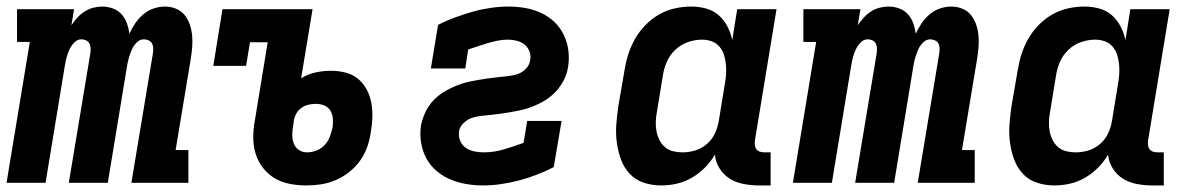

<svg xmlns="http://www.w3.org/2000/svg" viewBox="-26 -558 3646 586"><path d="M-6 0 65 -430H26V-530H200L192 -481Q200 -493 210 -504Q220 -515 232.5 -523Q245 -531 259 -534.5Q273 -538 286 -538Q303 -538 319 -532Q335 -526 345.5 -514Q356 -502 361.5 -486.5Q367 -471 369 -455Q376 -471 386.5 -486.5Q397 -502 411 -514Q425 -526 442.5 -532Q460 -538 477 -538Q495 -538 511 -531.5Q527 -525 537.5 -512Q548 -499 553.5 -482.5Q559 -466 560.5 -448.5Q562 -431 560.5 -413Q559 -395 556 -377L510 -100H549V0H375L441 -397Q442 -405 441.5 -412.5Q441 -420 437.5 -426Q434 -432 427 -435Q420 -438 413 -438Q401 -438 391 -428Q381 -418 376 -406Q371 -394 367.5 -382Q364 -370 362 -358L303 0H184L250 -397Q251 -405 250.5 -412.5Q250 -420 246.5 -426Q243 -432 236.5 -435Q230 -438 222 -438Q210 -438 200.5 -428Q191 -418 185.5 -406Q180 -394 177 -382Q174 -370 172 -358L113 0Z M908 8Q883 8 857.5 3Q832 -2 811.5 -14.5Q791 -27 776 -46.5Q761 -66 754 -89.5Q747 -113 747 -139Q747 -165 752 -191L791 -429H737L725 -357H625L653 -530H928L893 -319Q914 -332 937.5 -337Q961 -342 984 -342Q1007 -342 1028.5 -336.5Q1050 -331 1066 -318Q1082 -305 1092.5 -286Q1103 -267 1107 -245.5Q1111 -224 1110.5 -201.5Q1110 -179 1106 -157Q1103 -134 1095.5 -111.5Q1088 -89 1074 -69Q1060 -49 1040.5 -33.5Q1021 -18 999 -8.5Q977 1 954 4.5Q931 8 908 8ZM911 -93Q925 -93 939.5 -98.5Q954 -104 964.5 -115Q975 -126 980.5 -140.5Q986 -155 989 -169Q991 -182 990 -195.5Q989 -209 982.5 -220Q976 -231 964 -236Q952 -241 938 -241Q927 -241 916 -238.5Q905 -236 895 -229.5Q885 -223 879 -212.5Q873 -202 871 -191L869 -175Q866 -161 866 -147Q866 -133 870.5 -120.5Q875 -108 886 -100.5Q897 -93 911 -93Z M1448 8Q1422 8 1396 3.5Q1370 -1 1347 -11Q1324 -21 1305 -37.5Q1286 -54 1274.5 -76Q1263 -98 1259 -124Q1255 -150 1259 -176Q1262 -190 1267.5 -204.5Q1273 -219 1281 -231.5Q1289 -244 1300 -255Q1311 -266 1324 -274.5Q1337 -283 1351 -289.5Q1365 -296 1379 -301Q1393 -306 1407.5 -309Q1422 -312 1436.5 -314.5Q1451 -317 1465.5 -319Q1480 -321 1494.5 -322.5Q1509 -324 1523.5 -325.5Q1538 -327 1552.5 -331.5Q1567 -336 1578.5 -347.5Q1590 -359 1592 -374Q1595 -388 1590 -401Q1585 -414 1575 -422Q1565 -430 1551.5 -433.5Q1538 -437 1524 -437Q1509 -437 1493.5 -434Q1478 -431 1463 -426.5Q1448 -422 1433 -417Q1418 -412 1403 -407L1394 -349H1289L1311 -482Q1336 -495 1363.5 -505Q1391 -515 1417.5 -522.5Q1444 -530 1472 -534Q1500 -538 1527 -538Q1552 -538 1577.5 -533.5Q1603 -529 1625.5 -518.5Q1648 -508 1665.5 -491.5Q1683 -475 1694 -453Q1705 -431 1708.5 -405.5Q1712 -380 1708 -355Q1706 -340 1700.5 -326Q1695 -312 1686.5 -299Q1678 -286 1667 -275Q1656 -264 1643.5 -255.5Q1631 -247 1617 -240.5Q1603 -234 1589 -229Q1575 -224 1560 -221Q1545 -218 1531 -215.5Q1517 -213 1502.5 -211Q1488 -209 1473.5 -207.5Q1459 -206 1444 -204.5Q1429 -203 1415 -198.5Q1401 -194 1389 -182.5Q1377 -171 1375 -157Q1373 -142 1378.5 -128.5Q1384 -115 1395.5 -107Q1407 -99 1421.5 -96Q1436 -93 1451 -93Q1481 -93 1511.5 -102Q1542 -111 1572 -122L1583 -189H1688L1664 -48Q1639 -35 1611.5 -24.5Q1584 -14 1557 -7Q1530 0 1502.5 4Q1475 8 1448 8Z M1992 8Q1964 8 1938.5 -0.5Q1913 -9 1895.5 -28Q1878 -47 1869 -72Q1860 -97 1856.5 -123.5Q1853 -150 1855 -177.5Q1857 -205 1861 -233L1880 -343Q1884 -368 1891.5 -392Q1899 -416 1912 -439Q1925 -462 1944 -481.5Q1963 -501 1986 -514Q2009 -527 2034 -532.5Q2059 -538 2084 -538Q2107 -538 2129 -532Q2151 -526 2167.5 -511.5Q2184 -497 2194 -477.5Q2204 -458 2209 -436L2224 -530H2344L2278 -129Q2277 -121 2278 -114Q2279 -107 2283 -102Q2287 -97 2293.5 -95Q2300 -93 2308 -93H2326V8H2291Q2267 8 2243.5 3.5Q2220 -1 2201.5 -12.5Q2183 -24 2170.5 -43.5Q2158 -63 2156 -86Q2143 -64 2125 -46Q2107 -28 2085.5 -15.5Q2064 -3 2040 2.5Q2016 8 1992 8ZM2057 -93Q2077 -93 2096.5 -99Q2116 -105 2132 -119Q2148 -133 2156.5 -152Q2165 -171 2168 -190L2186 -300Q2189 -316 2190 -331.5Q2191 -347 2189.5 -362Q2188 -377 2183.5 -391Q2179 -405 2169.5 -416Q2160 -427 2146 -432Q2132 -437 2117 -437Q2095 -437 2073.5 -429.5Q2052 -422 2035 -406Q2018 -390 2009 -369Q2000 -348 1997 -327L1979 -217Q1976 -202 1975.5 -187Q1975 -172 1977.5 -158Q1980 -144 1986.5 -131Q1993 -118 2003.5 -109Q2014 -100 2028 -96.5Q2042 -93 2057 -93Z M2394 0 2465 -430H2426V-530H2600L2592 -481Q2600 -493 2610 -504Q2620 -515 2632.5 -523Q2645 -531 2659 -534.5Q2673 -538 2686 -538Q2703 -538 2719 -532Q2735 -526 2745.5 -514Q2756 -502 2761.5 -486.5Q2767 -471 2769 -455Q2776 -471 2786.5 -486.5Q2797 -502 2811 -514Q2825 -526 2842.5 -532Q2860 -538 2877 -538Q2895 -538 2911 -531.5Q2927 -525 2937.5 -512Q2948 -499 2953.5 -482.5Q2959 -466 2960.5 -448.5Q2962 -431 2960.5 -413Q2959 -395 2956 -377L2910 -100H2949V0H2775L2841 -397Q2842 -405 2841.5 -412.5Q2841 -420 2837.5 -426Q2834 -432 2827 -435Q2820 -438 2813 -438Q2801 -438 2791 -428Q2781 -418 2776 -406Q2771 -394 2767.5 -382Q2764 -370 2762 -358L2703 0H2584L2650 -397Q2651 -405 2650.5 -412.5Q2650 -420 2646.5 -426Q2643 -432 2636.5 -435Q2630 -438 2622 -438Q2610 -438 2600.5 -428Q2591 -418 2585.5 -406Q2580 -394 2577 -382Q2574 -370 2572 -358L2513 0Z M3192 8Q3164 8 3138.5 -0.5Q3113 -9 3095.5 -28Q3078 -47 3069 -72Q3060 -97 3056.5 -123.5Q3053 -150 3055 -177.5Q3057 -205 3061 -233L3080 -343Q3084 -368 3091.5 -392Q3099 -416 3112 -439Q3125 -462 3144 -481.5Q3163 -501 3186 -514Q3209 -527 3234 -532.5Q3259 -538 3284 -538Q3307 -538 3329 -532Q3351 -526 3367.5 -511.5Q3384 -497 3394 -477.5Q3404 -458 3409 -436L3424 -530H3544L3478 -129Q3477 -121 3478 -114Q3479 -107 3483 -102Q3487 -97 3493.5 -95Q3500 -93 3508 -93H3526V8H3491Q3467 8 3443.5 3.5Q3420 -1 3401.5 -12.5Q3383 -24 3370.5 -43.5Q3358 -63 3356 -86Q3343 -64 3325 -46Q3307 -28 3285.5 -15.5Q3264 -3 3240 2.5Q3216 8 3192 8ZM3257 -93Q3277 -93 3296.5 -99Q3316 -105 3332 -119Q3348 -133 3356.5 -152Q3365 -171 3368 -190L3386 -300Q3389 -316 3390 -331.5Q3391 -347 3389.5 -362Q3388 -377 3383.5 -391Q3379 -405 3369.5 -416Q3360 -427 3346 -432Q3332 -437 3317 -437Q3295 -437 3273.5 -429.5Q3252 -422 3235 -406Q3218 -390 3209 -369Q3200 -348 3197 -327L3179 -217Q3176 -202 3175.5 -187Q3175 -172 3177.5 -158Q3180 -144 3186.5 -131Q3193 -118 3203.5 -109Q3214 -100 3228 -96.5Q3242 -93 3257 -93Z"/></svg>

Font: Iosevka Slab Extended
Style: Bold Italic
Weight: 700
Width: 7
Italic angle: -9°
Monospace: yes
Designer: Belleve Invis
Foundry: Belleve Invis
Version: Version 11.1.0; ttfautohint (v1.8.3)